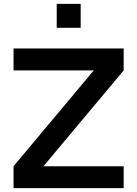

<svg xmlns="http://www.w3.org/2000/svg" viewBox="-20 -970 707 990"><path d="M396 -826.7H272.5V-950.2H396ZM617.7 0H49.8V-112.8L463.4 -606.9H49.8V-720.2H617.7V-606.9L204.1 -112.8H617.7Z"/></svg>

Font: Vela Sans Bd
Style: Bold
Weight: 700
Designer: Principal design: Mikhail Sharanda - project Manrope.
Design modification: Ravid Balaliev
Foundry: Mikhail Sharanda
Version: Version 1.001